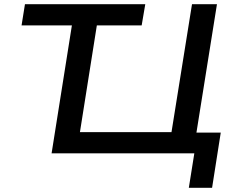

<svg xmlns="http://www.w3.org/2000/svg" viewBox="-20 -725 1126 908"><path d="M873 163 899 0H224L320 -605H82L98 -705H667L650 -605H438L358 -100H791L888 -705H1006L909 -98H1024L983 163Z"/></svg>

Font: Nunito Sans 7pt SemiExpanded SemiBold
Style: Italic
Weight: 600
Width: 6
Italic angle: -9°
Designer: Vernon Adams
Foundry: Vernon Adams
Version: Version 3.101;gftools[0.9.27]